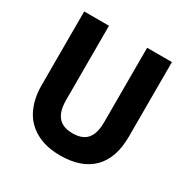

<svg xmlns="http://www.w3.org/2000/svg" viewBox="-155 -796 924 946"><g transform="rotate(30 307.5 -323.0)"><path d="M309 14Q252 14 210 -0.5Q168 -15 138.5 -39.5Q109 -64 91.5 -96Q74 -128 66 -164Q58 -200 58 -236V-660H199V-238Q199 -193 211.5 -165Q224 -137 248 -124Q272 -111 308 -111Q344 -111 368 -124Q392 -137 404 -165Q416 -193 416 -238V-660H557V-236Q557 -114 493.5 -50Q430 14 309 14Z"/></g></svg>

Font: Bricolage Grotesque 24pt SemiCondensed
Style: Bold
Weight: 700
Width: 4
Designer: Mathieu Triay
Foundry: Atelier Triay
Version: Version 1.001;gftools[0.9.33.dev8+g029e19f]